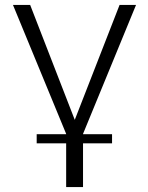

<svg xmlns="http://www.w3.org/2000/svg" viewBox="-20 -541 595 774"><path d="M246.7 213V36.9H127.9V0H246.7V-1.3L32.3 -521.1H101.6L281.4 -57.9L462 -521.1H528.4L314.7 -1.3V0H431.7V36.9H314.7V213Z"/></svg>

Font: Raleway Thin
Style: Regular
Weight: 100
Designer: Matt McInerney, Pablo Impallari, Rodrigo Fuenzalida
Foundry: Matt McInerney, Pablo Impallari, Rodrigo Fuenzalida
Version: Version 4.026